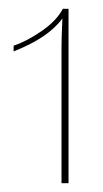

<svg xmlns="http://www.w3.org/2000/svg" viewBox="-20 -750 234 437"><path d="M136 -730V-333H120V-643Q120 -664 122 -708Q90 -664 11 -633V-646Q41 -656 75 -679.5Q109 -703 123 -730Z"/></svg>

Font: Work Sans Thin
Style: Regular
Weight: 260
Designer: Wei Huang
Foundry: Wei Huang
Version: Version 1.500